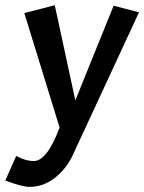

<svg xmlns="http://www.w3.org/2000/svg" viewBox="-37 -523 555 739"><path d="M77.1 196.3Q48.8 196.3 -16.6 171.9L25.4 77.1Q60.5 96.7 92.8 96.7Q143.6 97.7 192.4 -32.2L56.6 -472.7L173.8 -502.9L252.9 -136.7L400.4 -501L498 -475.6L241.2 78.1Q217.8 125 179.7 157.2Q132.8 196.3 77.1 196.3Z"/></svg>

Font: Puritan
Style: BoldItalic
Weight: 700
Version: 2.1